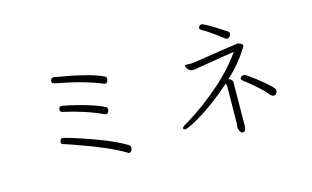

<svg xmlns="http://www.w3.org/2000/svg" viewBox="-95 -1017 2190 1347"><g transform="rotate(-15 1000.0 -343.0)"><path d="M339 -657H336Q327 -657 321.5 -649.5Q316 -642 316 -634Q316 -618 333 -614Q548 -574 669 -521Q675 -519 681.5 -519Q688 -519 694 -528Q700 -537 700 -550Q700 -563 687 -569Q591 -616 339 -657ZM344 -448H341Q320 -448 320 -422Q320 -410 336 -406Q495 -371 620 -313Q626 -311 632.5 -311Q639 -311 645 -320Q651 -329 651 -342Q651 -355 640 -360Q583 -390 454 -424Q381 -442 344 -448ZM708 -9Q711 -7 718 -7Q725 -7 732 -17Q739 -27 739 -39.5Q739 -52 728 -59Q666 -99 534 -150Q475 -172 413.5 -192.5Q352 -213 322.5 -221Q293 -229 287 -229Q281 -229 275 -221Q269 -213 269 -201.5Q269 -190 284 -186Q323 -174 378 -154Q593 -79 708 -9Z M1438 -747Q1429 -747 1422 -740.5Q1415 -734 1415 -725Q1415 -716 1427 -709Q1466 -688 1530 -641Q1556 -622 1566.5 -612.5Q1577 -603 1587 -603Q1597 -603 1605.5 -612Q1614 -621 1614 -632V-637Q1614 -640 1612 -643Q1610 -646 1594 -657Q1467 -741 1438 -747ZM1549 -232V-271L1550 -291Q1550 -297 1548 -304Q1546 -309 1542.5 -314Q1539 -319 1522 -327Q1600 -401 1644 -464Q1660 -487 1665 -496Q1670 -505 1676.5 -512Q1683 -519 1683 -528Q1683 -537 1668.5 -544Q1654 -551 1646 -551H1645Q1516 -532 1462 -524Q1415 -516 1374.5 -510Q1334 -504 1318.5 -502Q1303 -500 1295.5 -500Q1288 -500 1277 -500Q1271 -500 1265 -501H1261Q1250 -501 1250 -495.5Q1250 -490 1255 -480Q1268 -453 1298 -453H1306L1607 -502Q1517 -372 1364 -249Q1299 -196 1241 -157Q1183 -118 1153.5 -101.5Q1124 -85 1124 -75Q1124 -72 1127.5 -68.5Q1131 -65 1138 -65Q1164 -65 1270 -130Q1388 -205 1494 -301Q1500 -289 1500 -285L1499 -186L1497 -9L1494 19V21Q1495 23 1497.5 33Q1500 43 1506.5 52Q1513 61 1524.5 61Q1536 61 1542 46Q1547 33 1547 20V-16ZM1775 -145Q1787 -132 1798.5 -132Q1810 -132 1818 -141.5Q1826 -151 1826 -162V-167Q1826 -179 1760 -236Q1735 -257 1709.5 -276.5Q1684 -296 1664.5 -309.5Q1645 -323 1640.5 -324.5Q1636 -326 1629 -326Q1622 -326 1613.5 -320Q1605 -314 1605 -305.5Q1605 -297 1622 -285.5Q1639 -274 1693 -227.5Q1747 -181 1775 -145Z"/></g></svg>

Font: LXGW WenKai TC Light
Style: Regular
Weight: 300
Designer: LXGW / Fontworks Inc.
Foundry: LXGW / Fontworks Inc.
Version: Version 1.330